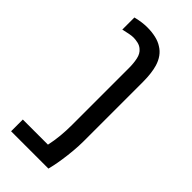

<svg xmlns="http://www.w3.org/2000/svg" viewBox="-210 -681 723 723"><g transform="rotate(45 151.0 -320.0)"><path d="M19.5 0V-62.5H153.3Q159.2 -89.4 162.1 -118.4Q165 -147.5 165 -179.2V-482.4Q165 -507.8 160.4 -529.1Q155.8 -550.3 142.1 -561.5Q132.8 -569.8 119.9 -572.8Q106.9 -575.7 95.7 -575.7Q86.9 -575.7 74 -573.2Q61 -570.8 44.9 -566.9V-631.3Q63 -635.7 77.6 -637.7Q92.3 -639.6 106 -639.6Q129.9 -639.6 150.9 -634.8Q171.9 -629.9 186.5 -620.1Q202.1 -610.8 213.1 -595.5Q224.1 -580.1 230 -560.1Q234.4 -545.4 236.8 -525.6Q239.3 -505.9 239.3 -482.4V-166.5Q239.3 -141.6 236.8 -114.3Q234.4 -86.9 230.7 -62.7Q227.1 -38.6 223.6 -22.5L218.3 0Z"/></g></svg>

Font: Open Sans Condensed
Style: Regular
Weight: 400
Width: 3
Designer: Monotype Design Team
Foundry: Monotype Imaging Inc.
Version: Version 3.000